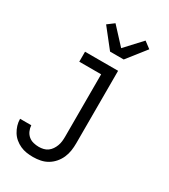

<svg xmlns="http://www.w3.org/2000/svg" viewBox="-236 -884 1072 1217"><g transform="rotate(30 300.0 -275.0)"><path d="M209 223Q185 223 161.5 219.5Q138 216 116 206Q94 196 75.5 180.5Q57 165 44.5 144.5Q32 124 25 101Q18 78 18 54H100Q101 74 109.5 93.5Q118 113 133.5 126Q149 139 169 144Q189 149 209 149Q226 149 243 145Q260 141 273.5 131Q287 121 296.5 107Q306 93 312 77Q318 61 320 44Q322 27 322 10V-447H162V-520H404V10Q404 38 400 65Q396 92 385 117Q374 142 356 163Q338 184 314.5 198Q291 212 264 217.5Q237 223 209 223ZM299 -600 191 -737 239 -773 349 -654 459 -773 507 -737 399 -600Z"/></g></svg>

Font: Iosevka Fixed Extended
Style: Regular
Weight: 400
Width: 7
Monospace: yes
Designer: Belleve Invis
Foundry: Belleve Invis
Version: Version 24.1.1; ttfautohint (v1.8.4)